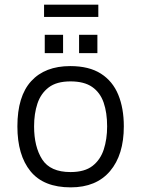

<svg xmlns="http://www.w3.org/2000/svg" viewBox="-20 -793 609 828"><path d="M285 15Q168 15 111.5 -54.5Q55 -124 55 -248Q55 -378 114.5 -443Q174 -508 283 -508Q364 -508 415 -475.5Q466 -443 490 -384.5Q514 -326 514 -248Q514 -125 454.5 -55Q395 15 285 15ZM284 -51Q345 -51 379 -77.5Q413 -104 427.5 -148.5Q442 -193 442 -248Q442 -307 427 -350.5Q412 -394 377.5 -418Q343 -442 284 -442Q224 -442 190 -416Q156 -390 141.5 -346.5Q127 -303 127 -248Q127 -160 162 -105.5Q197 -51 284 -51ZM321 -564V-643H400V-564ZM173 -564V-643H252V-564ZM170 -720V-773H404V-720Z"/></svg>

Font: Maven Pro
Style: Regular
Weight: 400
Designer: Joe Prince
Foundry: Joe Prince
Version: Version 2.103